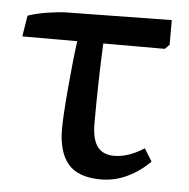

<svg xmlns="http://www.w3.org/2000/svg" viewBox="-43 -552 598 609"><g transform="rotate(5 255.5 -247.5)"><path d="M299.8 14.2Q226.6 14.2 194.8 -23.9Q163.1 -62 163.1 -134.8Q163.1 -173.8 170.7 -262.2Q178.2 -350.6 187 -416H12.2L22.9 -482.9Q50.8 -492.7 88.4 -498.3Q126 -503.9 146 -503.9L480 -508.8V-430.2L465.8 -416H270Q264.2 -291.5 264.2 -161.1Q264.2 -111.3 281.5 -87.6Q298.8 -64 335 -64Q380.4 -64 430.2 -96.2L455.1 -56.2Q424.8 -24.9 384.5 -5.4Q344.2 14.2 299.8 14.2Z"/></g></svg>

Font: Literata Book Medium
Style: Regular
Weight: 500
Designer: Latin by Veronika Burian and Jose Scaglione. Greek by Irene Vlachou. Cyrillic by Vera Evstafieva
Foundry: TypeTogether
Version: Version 2.003;PS 002.003;hotconv 1.0.88;makeotf.lib2.5.64775